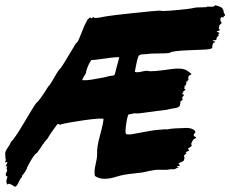

<svg xmlns="http://www.w3.org/2000/svg" viewBox="-63 -679 890 742"><path d="M801.9 -628.6Q801.9 -628.6 803.8 -626.7Q808.6 -621 805.7 -618.1Q801 -616.2 800 -611.4Q789.5 -616.2 788.6 -604.8Q788.6 -596.2 794.3 -590.5Q794.3 -590.5 791.4 -587.6Q791.4 -587.6 788.6 -585.7Q789.5 -583.8 785.7 -582.9Q785.7 -581 783.3 -574.3Q781 -567.6 785.7 -565.7Q788.6 -561.9 781 -560Q774.3 -558.1 774.3 -555.2Q775.2 -555.2 777.1 -555.2Q780 -555.2 781 -554.3L781.9 -553.3Q784.8 -550.5 785.7 -550.5Q782.9 -547.6 781.9 -549.5L781 -544.8L782.9 -541.9Q781.9 -541 781 -541Q771.4 -532.4 773.3 -523.8Q771.4 -524.8 765.2 -523.8Q759 -522.9 758.1 -521Q758.1 -520 763.8 -519.5Q769.5 -519 769.5 -516.2L765.7 -515.2Q761.9 -514.3 761.9 -512.4Q757.1 -505.7 757.6 -500Q758.1 -494.3 755.7 -492.4Q753.3 -490.5 741.9 -488.6Q737.1 -487.6 713.3 -486.7Q689.5 -485.7 664.3 -484.8Q639 -483.8 617.6 -481.4Q596.2 -479 594.3 -475.2Q584.8 -472.4 550.5 -472.4Q516.2 -472.4 508.6 -470.5Q504.8 -469.5 495.7 -469.5Q486.7 -469.5 481 -468.1Q475.2 -466.7 473.3 -463.8Q467.6 -456.2 458.1 -401Q468.6 -398.1 484.8 -402.4Q501 -406.7 509.5 -404.8Q523.8 -401 594.3 -411.4Q642.9 -419 661.9 -404.8Q663.8 -402.9 668.6 -400Q681 -391.4 673.3 -389.5Q672.4 -389.5 670.5 -388.6Q665.7 -386.7 664.8 -380Q663.8 -373.3 665.7 -369.5Q666.7 -368.6 664.8 -369.5Q660 -369.5 662.9 -365.7Q662.9 -363.8 660 -364.8Q659 -364.8 658.6 -364.8Q658.1 -364.8 657.1 -363.8Q657.1 -362.9 657.1 -361.9V-361V-355.2Q656.2 -354.3 655.7 -352.4Q655.2 -350.5 653.3 -350.5Q651.4 -350.5 649.5 -350.5Q650.5 -349.5 652.9 -348.6Q655.2 -347.6 655.2 -346.7Q654.3 -346.7 649.5 -345.7Q651.4 -342.9 648.6 -337.1Q651.4 -334.3 654.3 -334.3Q651.4 -328.6 641.9 -322.9L643.8 -321.9L645.7 -321Q645.7 -318.1 640 -318.1Q640 -316.2 642.4 -315.2Q644.8 -314.3 646.7 -313.3Q648.6 -312.4 647.6 -310.5Q643.8 -306.7 642.4 -304.3Q641 -301.9 641 -301Q641 -300 641.9 -297.1Q642.9 -294.3 642.9 -292.4L634.3 -287.6Q634.3 -273.3 630 -268.1Q625.7 -262.9 612.9 -261Q600 -259 595.2 -258.1Q589.5 -256.2 577.6 -254.3Q565.7 -252.4 556.2 -251.4L546.7 -250.5Q484.8 -241.9 474.3 -241Q467.6 -240 461 -241Q454.3 -241.9 447.6 -239Q436.2 -237.1 434.3 -237.1Q429.5 -232.4 424.8 -201Q420 -169.5 423.8 -161Q433.3 -158.1 447.6 -160.5Q461.9 -162.9 486.2 -167.6Q510.5 -172.4 513.3 -172.4Q524.8 -175.2 551 -177.6Q577.1 -180 584.8 -179Q594.3 -181.9 615.7 -182.9Q637.1 -183.8 641 -183.8Q676.2 -187.6 689.5 -174.3Q695.2 -168.6 688.6 -163.8Q684.8 -158.1 685.7 -154.3Q687.6 -152.4 690.5 -150.5L694.3 -149.5Q695.2 -147.6 694.3 -146.2Q693.3 -144.8 690 -143.3Q686.7 -141.9 684.8 -140Q682.9 -138.1 680.5 -133.8Q678.1 -129.5 679 -129.5Q674.3 -123.8 677.1 -119Q679 -118.1 677.1 -115.2Q677.1 -114.3 673.8 -111.9Q670.5 -109.5 669.5 -108.6Q664.8 -107.6 664.3 -104.8Q663.8 -101.9 666.7 -99Q669.5 -96.2 663.8 -95.2Q662.9 -95.2 661.9 -94.3Q658.1 -93.3 654.3 -89.5Q661.9 -87.6 652.4 -82.9L647.6 -76.2Q647.6 -74.3 649.5 -71.9Q651.4 -69.5 649.5 -66.7Q649.5 -65.7 649 -64.3Q648.6 -62.9 647.6 -61Q646.7 -59 646.7 -57.1L636.2 -52.4L626.7 -47.6Q634.3 -39 630.5 -37.1Q629.5 -37.1 625.2 -37.1Q621 -37.1 621 -34.3Q623.8 -32.4 627.6 -33.3L626.7 -31.4Q622.9 -31.4 620 -29.5Q617.1 -27.6 613.3 -25.7Q609.5 -23.8 604.8 -24.8Q597.1 -25.7 588.6 -23.8Q580 -21.9 572.4 -22.9Q549.5 -22.9 543.3 -22.9Q537.1 -22.9 513.3 -18.1Q489.5 -13.3 486.7 -12.4Q480 -11.4 457.6 -9Q435.2 -6.7 418.1 -3.8Q401.9 -1 390.5 2.9Q332.4 21.9 303.8 1Q300 -16.2 306.2 -42.4Q312.4 -68.6 312.4 -82.9Q310.5 -108.6 323.3 -155.2Q336.2 -201.9 337.1 -220Q313.3 -223.8 213.3 -206.7Q176.2 -200 171.4 -198.1Q172.4 -197.1 173.3 -196.2Q161 -200 160 -200Q159 -200 152.4 -190.5Q144.8 -181 137.1 -169.5Q122.9 -148.6 121.9 -144.8Q120 -142.9 115.7 -138.1Q111.4 -133.3 108.6 -129.5Q105.7 -125.7 103.8 -121.9H102.9Q99 -114.3 81 -89.5Q73.3 -84.8 66.7 -75.2Q60 -65.7 51.9 -51Q43.8 -36.2 41.9 -32.4Q41.9 -27.6 34.3 -15.7Q26.7 -3.8 22.9 -1.9Q23.8 0 21 6.7Q16.2 8.6 9 25.2Q1.9 41.9 -5.7 42.9Q-6.7 41.9 -14.3 37.1Q-21.9 32.4 -24.8 32.4Q-28.6 28.6 -33.3 34.3Q-42.9 27.6 -34.3 4.8Q-35.2 3.8 -35.2 2.4Q-35.2 1 -36.2 0Q-37.1 0 -38.1 1.9L-40 2.9Q-40 1 -40.5 -4.3Q-41 -9.5 -39 -12.4L-38.1 -13.3Q-37.1 -13.3 -36.2 -15.2V-16.2Q-36.2 -19 -35.2 -24.8L-38.1 -25.7Q-36.2 -34.3 -35.2 -35.2Q-35.2 -40 -39 -35.2L-41 -32.4Q-41 -36.2 -38.1 -42.9Q-35.2 -49.5 -34.3 -50.5Q-35.2 -50.5 -35.2 -51.4Q-35.2 -52.4 -36.2 -54.3Q-36.2 -53.3 -39 -51.9Q-41.9 -50.5 -42.9 -51.4V-54.3L-39 -62.9Q-40 -63.8 -41.9 -61.9Q-41 -64.8 -42.9 -83.8Q-43.8 -93.3 -32.9 -108.6Q-21.9 -123.8 -21 -130.5Q-7.6 -141 31.4 -207.1Q70.5 -273.3 77.1 -281Q84.8 -286.7 96.2 -302.9Q107.6 -319 116.2 -333.3Q124.8 -347.6 126.7 -347.6Q134.3 -357.1 146.2 -378.6Q158.1 -400 164.8 -408.6Q171.4 -412.4 200 -461Q230.5 -510.5 230.5 -511.4Q236.2 -514.3 242.4 -528.6Q248.6 -542.9 254.8 -559Q261 -575.2 261.9 -577.1Q278.1 -609.5 279 -609.5Q278.1 -605.7 280 -605.7Q286.7 -617.1 288.6 -607.6Q291.4 -608.6 294.8 -611Q298.1 -613.3 299 -612.9Q300 -612.4 302.9 -609.5Q311.4 -608.6 349.5 -616.2Q363.8 -619 452.9 -628.6Q541.9 -638.1 557.1 -638.1Q556.2 -634.3 614.8 -639.5Q673.3 -644.8 686.7 -648.6Q693.3 -650.5 707.1 -650.5Q721 -650.5 727.6 -651.4Q729.5 -651.4 733.3 -650.5V-652.4Q736.2 -653.3 742.4 -653.3Q748.6 -653.3 753.3 -652.9Q758.1 -652.4 762.9 -654.3Q767.6 -656.2 769.5 -659Q771.4 -658.1 776.2 -656.7Q781 -655.2 783.8 -654.3Q786.7 -653.3 791 -651Q795.2 -648.6 797.1 -645.7Q799 -642.9 800.5 -639Q801.9 -635.2 801.9 -628.6ZM382.9 -400Q383.8 -403.8 387.1 -417.1Q390.5 -430.5 393.8 -441.4Q397.1 -452.4 398.1 -458.1Q381.9 -458.1 363.3 -455.7Q344.8 -453.3 325.2 -450.5Q305.7 -447.6 289.5 -446.7Q272.4 -420 268.6 -395.2Q259 -381 254.3 -369.5Q261.9 -368.6 270 -369Q278.1 -369.5 284.8 -370.5L291.4 -371.4Q340 -379 358.1 -384.8Q361.9 -385.7 367.1 -386.2Q372.4 -386.7 373.8 -386.7Q375.2 -386.7 377.6 -388.1Q380 -389.5 380.5 -391.9Q381 -394.3 382.9 -400ZM265.7 -392.4ZM267.6 -394.3V-395.2Q268.6 -395.2 267.6 -394.3ZM777.1 -552.4 778.1 -551.4 777.1 -550.5H772.4L773.3 -551.4Z"/></svg>

Font: KAZYinfo
Style: Bold
Weight: 700
Designer: emmanuel didier
Foundry: emmanuel didier
Version: Version 001.000